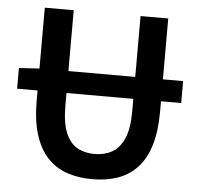

<svg xmlns="http://www.w3.org/2000/svg" viewBox="-49 -705 794 767"><g transform="rotate(5 347.5 -321.0)"><path d="M18 -322V-405L102 -410H676V-322ZM348 12Q291 12 245.5 -4Q200 -20 167.5 -55Q135 -90 117.5 -146Q100 -202 100 -281V-654H216V-272Q216 -203 232.5 -163Q249 -123 279 -106Q309 -89 348 -89Q388 -89 418.5 -106Q449 -123 466.5 -163Q484 -203 484 -272V-654H595V-281Q595 -202 578 -146Q561 -90 528.5 -55Q496 -20 450.5 -4Q405 12 348 12Z"/></g></svg>

Font: Source Sans 3 SemiBold
Style: Regular
Weight: 600
Designer: Paul D. Hunt
Foundry: Adobe
Version: Version 3.046;hotconv 1.0.118;makeotfexe 2.5.65603